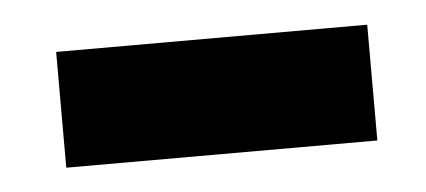

<svg xmlns="http://www.w3.org/2000/svg" viewBox="-26 -737 422 190"><g transform="rotate(-5 185.0 -641.5)"><path d="M34 -584V-699H343V-584Z"/></g></svg>

Font: Cairo Play Black
Style: Regular
Weight: 900
Version: Version 3.119